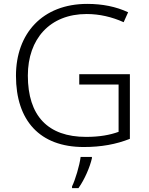

<svg xmlns="http://www.w3.org/2000/svg" viewBox="-20 -745 764 986"><path d="M387 -364V-311H589V-68C545 -52 492 -42 422 -42C226 -42 123 -150 123 -357C123 -545 236 -673 425 -673C491 -673 555 -658 615 -631L638 -682C576 -711 506 -725 428 -725C198 -725 62 -573 62 -356C62 -126 184 10 410 10C500 10 576 -4 647 -32V-364ZM452 68V61H394C389 104 366 180 350 212V221H383C415 176 442 112 452 68Z"/></svg>

Font: Noto Sans Khmer UI Light
Style: Regular
Weight: 300
Designer: Danh Hong and the Monotype Design Team
Foundry: Monotype Imaging Inc.
Version: Version 2.002